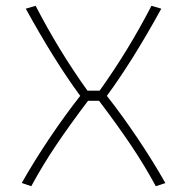

<svg xmlns="http://www.w3.org/2000/svg" viewBox="-20 -638 646 663"><path d="M55 -6Q98 -82 151.5 -161.5Q205 -241 257 -307Q168 -428 69 -608L103 -618Q183 -463 282 -325H324Q423 -463 503 -618L537 -608Q438 -428 349 -307Q401 -241 454.5 -161.5Q508 -82 551 -6L518 5Q479 -67 433 -135.5Q387 -204 322 -290H284Q219 -204 173 -135.5Q127 -67 88 5Z"/></svg>

Font: Athiti ExtraLight
Style: Regular
Weight: 250
Version: Version 1.032